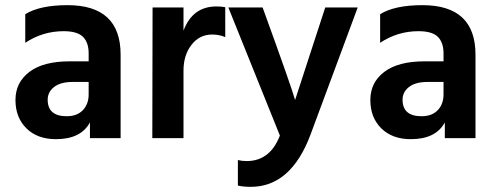

<svg xmlns="http://www.w3.org/2000/svg" viewBox="-20 -536 1924 745"><path d="M197 4Q125 4 82.5 -38Q40 -80 40 -148Q40 -216 94 -257Q148 -298 250 -298H324V-329Q324 -371 302 -393Q280 -415 227 -415Q146 -415 78 -370V-481Q135 -516 242 -516Q448 -516 448 -324V0H329V-61Q294 4 197 4ZM239 -85Q279 -85 301.5 -108.5Q324 -132 324 -170V-218H262Q215 -218 190 -198.5Q165 -179 165 -149Q165 -85 239 -85Z M692 0H571L572 -507H692V-417Q727 -511 820 -511Q841 -511 854 -508V-392Q831 -402 803 -402Q754 -402 723 -362Q692 -322 692 -262Z M953 189Q924 189 903 184V85Q919 89 937 89Q1028 89 1066 -10L866 -507H999Q1113 -193 1125 -148Q1128 -159 1242 -507H1368L1185 -14Q1109 189 953 189Z M1574 4Q1502 4 1459.5 -38Q1417 -80 1417 -148Q1417 -216 1471 -257Q1525 -298 1627 -298H1701V-329Q1701 -371 1679 -393Q1657 -415 1604 -415Q1523 -415 1455 -370V-481Q1512 -516 1619 -516Q1825 -516 1825 -324V0H1706V-61Q1671 4 1574 4ZM1616 -85Q1656 -85 1678.5 -108.5Q1701 -132 1701 -170V-218H1639Q1592 -218 1567 -198.5Q1542 -179 1542 -149Q1542 -85 1616 -85Z"/></svg>

Font: Hind Guntur SemiBold
Style: Regular
Weight: 600
Designer: Manushi Parikh, Hitesh Malaviya
Foundry: Indian Type Foundry
Version: Version 1.000;PS 1.0;hotconv 1.0.86;makeotf.lib2.5.63406; tt